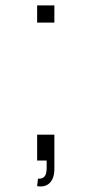

<svg xmlns="http://www.w3.org/2000/svg" viewBox="-20 -582 332 696"><path d="M114.6 -562.5V-500H177.1V-562.5ZM177.1 31.3V-93.8H114.6V0H149C149 33.3 154.2 67.7 117.7 65.6L114.6 92.7C154.2 100 177.1 74 177.1 31.3Z"/></svg>

Font: Manrope Thin
Style: Regular
Weight: 100
Width: 4
Designer: Michael Sharanda
Foundry: Michael Sharanda
Version: Version 2.000;PS 002.000;hotconv 1.0.88;makeotf.lib2.5.64775